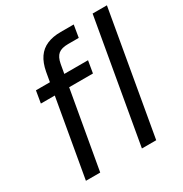

<svg xmlns="http://www.w3.org/2000/svg" viewBox="-167 -848 932 977"><g transform="rotate(-30 298.5 -360.0)"><path d="M58 0 160 -582Q169 -630 190 -660.5Q211 -691 245 -705.5Q279 -720 325 -720H402L390 -648H327Q289 -648 270 -632.5Q251 -617 244 -579L142 0ZM56 -455 68 -526H374L362 -455ZM387 0 513 -720H597L471 0Z"/></g></svg>

Font: DM Sans 9pt
Style: Italic
Weight: 400
Italic angle: -10°
Designer: Colophon Foundry, Jonny Pinhorn
Foundry: Colophon Foundry
Version: Version 4.004